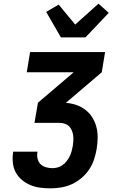

<svg xmlns="http://www.w3.org/2000/svg" viewBox="-20 -1019 640 1047"><path d="M256 8Q227 8 199.5 4.5Q172 1 146.5 -9.5Q121 -20 100.5 -37Q80 -54 67 -77Q54 -100 50.5 -128Q47 -156 51 -185L52 -192H184V-189Q181 -171 185 -153.5Q189 -136 201 -124Q213 -112 230.5 -107Q248 -102 266 -102Q280 -102 294.5 -106Q309 -110 321.5 -119Q334 -128 343.5 -140.5Q353 -153 360 -166.5Q367 -180 370.5 -194.5Q374 -209 377 -223Q379 -238 380 -252.5Q381 -267 379 -281Q377 -295 371.5 -308Q366 -321 356.5 -330.5Q347 -340 333 -344.5Q319 -349 305 -349H168L187 -459L382 -625H126L144 -735H553L535 -625L339 -458Q369 -456 396.5 -446.5Q424 -437 446.5 -419.5Q469 -402 484 -377.5Q499 -353 506 -325Q513 -297 512.5 -266.5Q512 -236 507 -206Q502 -177 492.5 -148.5Q483 -120 465.5 -94Q448 -68 423.5 -47.5Q399 -27 371.5 -14.5Q344 -2 314.5 3Q285 8 256 8ZM312 -815 232 -954 300 -994 390 -885 517 -999 573 -949 446 -815Z"/></svg>

Font: Iosevka Extrabold Extended
Style: Italic
Weight: 800
Width: 7
Italic angle: -9°
Monospace: yes
Designer: Belleve Invis
Foundry: Belleve Invis
Version: Version 32.5.0; ttfautohint (v1.8.4)